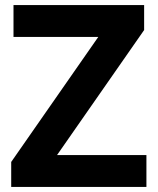

<svg xmlns="http://www.w3.org/2000/svg" viewBox="-20 -734 619 754"><path d="M555 0H24V-98L366 -589H33V-714H546V-616L204 -125H555Z"/></svg>

Font: Noto Sans Tamil
Style: Bold
Weight: 700
Designer: Jelle Bosma - Monotype Design Team
Foundry: Monotype Imaging Inc.
Version: Version 2.004; ttfautohint (v1.8.4.7-5d5b)